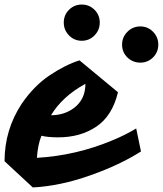

<svg xmlns="http://www.w3.org/2000/svg" viewBox="-55 -796 715 843"><path d="M201 -193Q154 -193 127 -200Q111 -161 107 -103Q279 -113 439 -180Q493 -202 543 -232L564 -131Q471 -72 344 -27Q209 21 89 27L-35 -88Q-35 -226 40 -340Q94 -419 162.5 -465Q231 -511 294 -531L463 -391Q438 -287 368 -240Q298 -193 201 -193ZM169 -290Q227 -290 270 -322Q320 -360 320 -428Q219 -373 169 -290ZM304 -617Q271 -617 248 -640.5Q225 -664 225 -697Q225 -730 248 -753Q271 -776 304 -776Q337 -776 360 -753Q383 -730 383 -697Q383 -664 360 -640.5Q337 -617 304 -617ZM504 -544Q481 -567 481 -600Q481 -633 504.5 -656.5Q528 -680 561 -680Q594 -680 617 -656.5Q640 -633 640 -600Q640 -567 617 -544Q594 -521 561 -521Q528 -521 504 -544Z"/></svg>

Font: Vampiro One
Style: Regular
Weight: 400
Designer: Riccardo De Franceschi
Foundry: Sorkin Type Co.
Version: Version 1.002